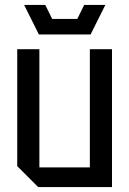

<svg xmlns="http://www.w3.org/2000/svg" viewBox="-20 -760 525 780"><path d="M435 -560V0H135L50 -85V-560H140V-80H345V-560ZM322 -740H408L348 -620H138L78 -740H164L192 -683H294Z"/></svg>

Font: Tektur SemiCondensed
Style: Regular
Weight: 400
Width: 4
Designer: Adam Jagosz
Foundry: Adam Jagosz
Version: Version 1.005;gftools[0.9.30]